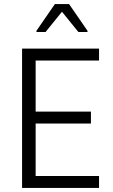

<svg xmlns="http://www.w3.org/2000/svg" viewBox="-20 -928 557 948"><path d="M89 0V-688H469V-629H156V-377H429V-318H156V-59H469V0ZM160 -770V-776L251 -908H321L412 -776V-770H367L286 -870L205 -770Z"/></svg>

Font: Saira Semi Condensed Light
Style: Regular
Weight: 300
Width: 4
Designer: Hector Gatti with collaboration of the Omnibus-Type team
Foundry: Omnibus-Type
Version: Version 1.001; ttfautohint (v1.8)